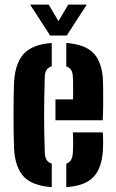

<svg xmlns="http://www.w3.org/2000/svg" viewBox="-20 -792 494 821"><path d="M40.3 -154.4Q39 -181.7 38.4 -221Q37.8 -260.3 37.8 -303Q37.8 -345.6 38.5 -383.1Q39.2 -420.6 40.3 -443.8Q45.8 -525.3 83.6 -564Q121.3 -602.6 201.3 -608.2V-508.4Q185.6 -503.9 178.8 -492.6Q172 -481.4 171.5 -462.9Q170 -417.3 169.3 -377.2Q168.6 -337 168.6 -299.1Q168.6 -261.2 169.3 -222.5Q170 -183.7 171.5 -140.1Q172 -120.2 179 -108.8Q186 -97.4 201.3 -92.3V8.2Q118 2.2 81.5 -36.6Q45.1 -75.4 40.3 -154.4ZM263.4 8.2V-92Q277.7 -97.1 284.1 -108.8Q290.6 -120.4 291.6 -141Q292.6 -156 292.8 -176.7Q293 -197.3 291.5 -226H419.3Q420.4 -216.8 420.9 -193.8Q421.3 -170.8 420.3 -154.4Q416.6 -74.3 380.1 -35.7Q343.7 3 263.4 8.2ZM217.1 -277.7V-367.1H292.5Q292.7 -387.8 292.7 -407.5Q292.7 -427.3 292.5 -442.1Q292.2 -456.9 291.6 -462.9Q291 -481.9 284.1 -492.6Q277.3 -503.2 263.4 -508V-608.2Q343.6 -602.5 379.9 -564.7Q416.3 -526.9 420.3 -448.8Q420.8 -437 421.1 -408.1Q421.4 -379.1 421.2 -343.8Q420.9 -308.4 419.3 -277.7ZM194.4 -640 108.7 -772.4H188L230 -701.5L271.9 -772.4H351.1L265.4 -640Z"/></svg>

Font: Big Shoulders Stencil Text SC Thin
Style: Regular
Weight: 100
Designer: Patric King
Foundry: XO Type Co
Version: Version 2.001